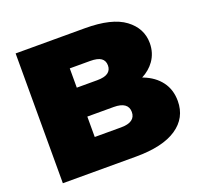

<svg xmlns="http://www.w3.org/2000/svg" viewBox="-122 -837 1017 973"><g transform="rotate(-20 386.5 -350.0)"><path d="M57 0V-700H431Q576 -700 645 -648.5Q714 -597 714 -517Q714 -464 685 -423Q660 -388 618 -366Q620 -365 623 -364Q682 -341 714.5 -297.5Q747 -254 747 -193Q747 -102 671.5 -51Q596 0 451 0ZM289 -165H431Q470 -165 489.5 -179Q509 -193 509 -220Q509 -247 489.5 -261Q470 -275 431 -275H289ZM289 -431H399Q439 -431 457.5 -444.5Q476 -458 476 -483Q476 -509 457.5 -522Q439 -535 399 -535H289Z"/></g></svg>

Font: Montserrat Thin Black
Style: Regular
Weight: 900
Version: Version 9.000